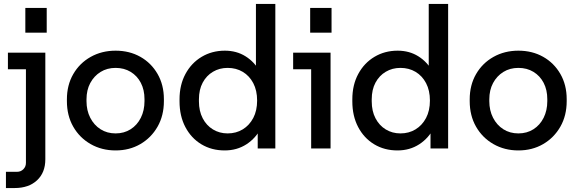

<svg xmlns="http://www.w3.org/2000/svg" viewBox="-20 -750 2922 970"><path d="M10 200V118H66Q85 118 98 105Q111 92 111 73V-444L155 -400H20V-484H209V55Q209 122 167 161Q125 200 54 200ZM108 -585V-710H216V-585Z M564 10Q494 10 438 -22Q382 -54 350 -110Q318 -166 318 -239V-248Q318 -320 350 -375.5Q382 -431 438 -462.5Q494 -494 564 -494Q634 -494 689 -463Q744 -432 776 -376.5Q808 -321 808 -249V-239Q808 -166 776 -110Q744 -54 689 -22Q634 10 564 10ZM564 -76Q607 -76 640 -97Q673 -118 691.5 -155Q710 -192 710 -239V-249Q710 -296 691.5 -331.5Q673 -367 640 -387Q607 -407 564 -407Q521 -407 488 -386.5Q455 -366 436 -330.5Q417 -295 417 -248V-239Q417 -192 436 -155Q455 -118 488 -97Q521 -76 564 -76Z M1115 10Q1049 10 997.5 -21Q946 -52 916.5 -108Q887 -164 887 -238V-248Q887 -321 917 -376.5Q947 -432 999 -463Q1051 -494 1116 -494Q1175 -494 1220.5 -465.5Q1266 -437 1292 -389L1273 -366V-730H1371V0H1282V-127L1301 -107Q1273 -52 1225 -21Q1177 10 1115 10ZM1130 -76Q1173 -76 1206.5 -96.5Q1240 -117 1259.5 -154Q1279 -191 1279 -242Q1279 -293 1259.5 -330Q1240 -367 1206.5 -387Q1173 -407 1130 -407Q1089 -407 1056 -387.5Q1023 -368 1004 -332.5Q985 -297 985 -248V-238Q985 -189 1004 -152.5Q1023 -116 1056 -96Q1089 -76 1130 -76Z M1552 0V-444L1596 -400H1461V-484H1650V0ZM1547 -585V-710H1655V-585Z M1988 10Q1922 10 1870.5 -21Q1819 -52 1789.5 -108Q1760 -164 1760 -238V-248Q1760 -321 1790 -376.5Q1820 -432 1872 -463Q1924 -494 1989 -494Q2048 -494 2093.5 -465.5Q2139 -437 2165 -389L2146 -366V-730H2244V0H2155V-127L2174 -107Q2146 -52 2098 -21Q2050 10 1988 10ZM2003 -76Q2046 -76 2079.5 -96.5Q2113 -117 2132.5 -154Q2152 -191 2152 -242Q2152 -293 2132.5 -330Q2113 -367 2079.5 -387Q2046 -407 2003 -407Q1962 -407 1929 -387.5Q1896 -368 1877 -332.5Q1858 -297 1858 -248V-238Q1858 -189 1877 -152.5Q1896 -116 1929 -96Q1962 -76 2003 -76Z M2599 10Q2529 10 2473 -22Q2417 -54 2385 -110Q2353 -166 2353 -239V-248Q2353 -320 2385 -375.5Q2417 -431 2473 -462.5Q2529 -494 2599 -494Q2669 -494 2724 -463Q2779 -432 2811 -376.5Q2843 -321 2843 -249V-239Q2843 -166 2811 -110Q2779 -54 2724 -22Q2669 10 2599 10ZM2599 -76Q2642 -76 2675 -97Q2708 -118 2726.5 -155Q2745 -192 2745 -239V-249Q2745 -296 2726.5 -331.5Q2708 -367 2675 -387Q2642 -407 2599 -407Q2556 -407 2523 -386.5Q2490 -366 2471 -330.5Q2452 -295 2452 -248V-239Q2452 -192 2471 -155Q2490 -118 2523 -97Q2556 -76 2599 -76Z"/></svg>

Font: SUSE Medium
Style: Regular
Weight: 500
Designer: Rene Bieder
Foundry: SUSE
Version: Version 1.000